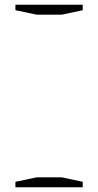

<svg xmlns="http://www.w3.org/2000/svg" viewBox="-20 -790 414 810"><path d="M240 -42C240 -42 135 -42 135 -42C135 -42 45 -23 45 -23C45 -23 45 0 45 0C45 0 329 0 329 0C329 0 329 -23 329 -23C329 -23 240 -42 240 -42ZM135 -728C135 -728 240 -728 240 -728C240 -728 329 -747 329 -747C329 -747 329 -770 329 -770C329 -770 45 -770 45 -770C45 -770 45 -747 45 -747C45 -747 135 -728 135 -728Z"/></svg>

Font: Only Serifs
Style: Regular
Weight: 500
Designer: Matt LaGrandeur
Version: Version 0.001